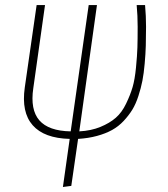

<svg xmlns="http://www.w3.org/2000/svg" viewBox="-20 -540 664 760"><path d="M558.1 -434.1Q558.1 -391.6 557.1 -359.1Q556.2 -326.7 552.7 -288.1Q549.3 -249.5 543.7 -220.5Q538.1 -191.4 527.8 -159.9Q517.6 -128.4 503.7 -105.7Q489.7 -83 469.5 -61.3Q449.2 -39.6 423.6 -25.4Q397.9 -11.2 364 -2Q330.1 7.3 289.1 9.8L262.2 195.8L229 200.2L255.9 9.8Q154.8 7.3 109.4 -44.2Q64 -95.7 78.1 -193.8L125 -520H158.2L111.8 -190.9Q99.1 -106 135.7 -63.7Q172.4 -21.5 259.8 -20L331.1 -520H363.8L293.9 -20Q340.8 -22.5 377.4 -37.6Q414.1 -52.7 438.2 -73.7Q462.4 -94.7 479.2 -129.9Q496.1 -165 504.9 -195.3Q513.7 -225.6 518.3 -272.7Q522.9 -319.8 523.9 -351.8Q524.9 -383.8 524.9 -434.1Q524.9 -478 521 -520H554.2Q558.1 -476.1 558.1 -434.1Z"/></svg>

Font: Fira Sans Compressed UltraLight
Style: Italic
Weight: 200
Width: 3
Italic angle: -8°
Designer: Carrois Corporate & Edenspiekermann AG
Foundry: Carrois Corporate GbR & Edenspiekermann AG
Version: Version 4.203;PS 004.203;hotconv 1.0.88;makeotf.lib2.5.64775